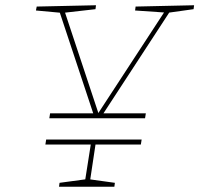

<svg xmlns="http://www.w3.org/2000/svg" viewBox="-20 -712 760 732"><path d="M168 -261 171 -280H342L339 -269L206 -670L215 -663L117 -672L120 -687L346 -692L344 -677L221 -663L226 -670L357 -275H351L609 -670L612 -664L495 -672L497 -687L720 -692L718 -677L618 -663L629 -670L368 -270L367 -280H536L533 -261ZM205 0 207 -15 311 -29 304 -21 327 -167 329 -161H153L156 -180H520L517 -161H339L345 -167L323 -21L317 -29L418 -15L416 0Z"/></svg>

Font: Bitter Thin
Style: Italic
Weight: 100
Italic angle: -9°
Designer: Sol Matas, and Bitter project Authors
Foundry: Sol Matas
Version: Version 2.002